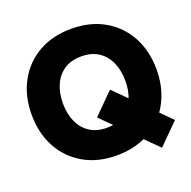

<svg xmlns="http://www.w3.org/2000/svg" viewBox="-138 -874 1067 1072"><g transform="rotate(-20 395.5 -338.0)"><path d="M24.4 -361.3Q24.4 -471.2 70.3 -556.2Q116.2 -641.1 199.7 -689.2Q283.2 -737.3 395.5 -737.3Q507.8 -737.3 591.3 -689.2Q674.8 -641.1 720.7 -556.2Q766.6 -471.2 766.6 -361.3Q766.6 -293.9 748.8 -235.1Q731 -176.3 697.8 -129.4L766.6 -60.5L645.5 60.5L564.9 -20Q488.8 14.6 395.5 14.6Q283.2 14.6 199.7 -33.4Q116.2 -81.5 70.3 -166.5Q24.4 -251.5 24.4 -361.3ZM210 -361.3Q210 -300.3 231 -252.4Q252 -204.6 293.2 -177Q334.5 -149.4 395.5 -149.4Q415 -149.4 432.6 -152.3L362.3 -222.7L483.4 -343.8L564.5 -262.7Q581.1 -306.6 581.1 -361.3Q581.1 -422.4 560.1 -470.2Q539.1 -518.1 497.8 -545.7Q456.5 -573.2 395.5 -573.2Q334.5 -573.2 293.2 -545.7Q252 -518.1 231 -470.2Q210 -422.4 210 -361.3Z"/></g></svg>

Font: Giphurs Black
Style: Regular
Weight: 900
Version: Version 0.920; ttfautohint (v1.8.4.7-5d5b)